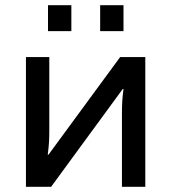

<svg xmlns="http://www.w3.org/2000/svg" viewBox="-20 -720 660 740"><path d="M80 0H177L453 -377H456C451 -339 450 -318 450 -280V0H540V-500H443L167 -124H164C169 -162 170 -183 170 -220V-500H80ZM165 -600H255V-700H165ZM366 -600H456V-700H366Z"/></svg>

Font: Perun
Style: Regular
Weight: 400
Foundry: Copyright (c) Stefan Peev, Context Ltd, 2016
Version: Version 1.089